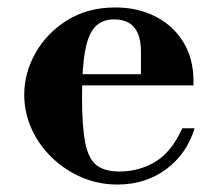

<svg xmlns="http://www.w3.org/2000/svg" viewBox="-20 -482 577 515"><path d="M295 13Q243 13 197.5 -7Q152 -27 117.5 -61Q83 -95 64 -138Q45 -181 45 -228Q45 -286 75 -339.5Q105 -393 160 -427.5Q215 -462 289 -462Q349 -462 396.5 -438Q444 -414 471.5 -369.5Q499 -325 499 -264V-253H152V-283H358V-344Q358 -430 286 -430Q255 -430 236 -411Q217 -392 208.5 -346.5Q200 -301 200 -222Q200 -141 209 -97.5Q218 -54 240 -38Q262 -22 300 -22Q353 -22 396.5 -48Q440 -74 469 -138H502Q481 -69 425.5 -28Q370 13 295 13Z"/></svg>

Font: Libre Bodoni
Style: Regular
Weight: 400
Designer: Pablo Impallari, Rodrigo Fuenzalida
Foundry: Impallari Type
Version: Version 2.005;gftools[0.9.23]